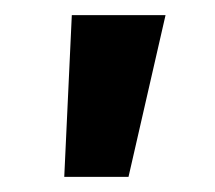

<svg xmlns="http://www.w3.org/2000/svg" viewBox="-20 -650 284 254"><path d="M65 -416 75 -630H199L150 -416Z"/></svg>

Font: Alumni Sans Thin Black
Style: Italic
Weight: 900
Italic angle: -8°
Version: Version 1.016